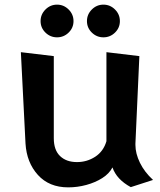

<svg xmlns="http://www.w3.org/2000/svg" viewBox="-20 -797 692 828"><path d="M497 -706Q497 -677 476 -656.5Q455 -636 426 -636Q397 -636 376 -656.5Q355 -677 355 -706Q355 -735 376 -756Q397 -777 426 -777Q455 -777 476 -756Q497 -735 497 -706ZM297 -706Q297 -677 276 -656.5Q255 -636 226 -636Q197 -636 176 -656.5Q155 -677 155 -706Q155 -735 176 -756Q197 -777 226 -777Q255 -777 276 -756Q297 -735 297 -706ZM544 10Q483 -23 465 -75Q451 -48 421 -29Q391 -10 352.5 0.5Q314 11 274 11Q192 11 143.5 -42.5Q95 -96 90 -178L70 -572L212 -555V-201Q212 -150 239 -124Q266 -98 312 -98Q355 -98 390.5 -121Q426 -144 439 -188V-572L581 -555L564 -178V-172Q564 -135 583.5 -95Q603 -55 640 -21Z"/></svg>

Font: RocknRoll One
Style: Regular
Weight: 400
Designer: Fontworks Inc.
Foundry: Fontworks Inc.
Version: Version 1.100